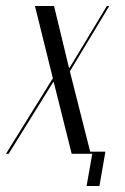

<svg xmlns="http://www.w3.org/2000/svg" viewBox="-68 -515 418 643"><path d="M49 -495 109 -253 -48 0H-39L110 -240H112L172 0H241L222 108H265L285 -7H234L166 -276L298 -495H290L165 -288H163L113 -495Z"/></svg>

Font: Moniqa Ita Display
Style: Italic
Weight: 400
Italic angle: -10°
Designer: Rajesh Rajput
Foundry: Rajesh Rajput
Version: Version 1.000